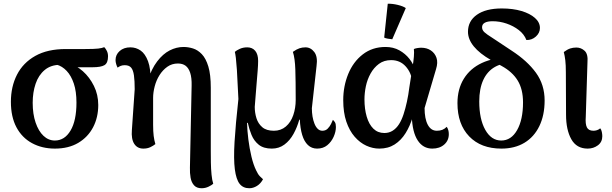

<svg xmlns="http://www.w3.org/2000/svg" viewBox="-20 -777 3256 1022"><path d="M272 14Q204 14 150.5 -15Q97 -44 67.5 -99.5Q38 -155 38 -235Q38 -316 70.5 -379.5Q103 -443 168 -479.5Q233 -516 330 -516H434Q482 -516 503 -518.5Q524 -521 535 -526Q543 -518 549 -505.5Q555 -493 555 -477Q555 -442 536.5 -430.5Q518 -419 472 -419H351L301 -432Q251 -432 218 -404.5Q185 -377 169.5 -331Q154 -285 154 -230Q154 -170 169.5 -124.5Q185 -79 211.5 -54Q238 -29 272 -29Q324 -29 355.5 -82Q387 -135 387 -231Q387 -290 373 -332Q359 -374 335 -399.5Q311 -425 281 -433L344 -440Q385 -430 421 -398Q457 -366 480 -319.5Q503 -273 503 -218Q503 -152 475.5 -99.5Q448 -47 396.5 -16.5Q345 14 272 14Z M1053 225Q1027 225 1013 209.5Q999 194 994.5 169Q990 144 991 115L1000 -321Q1001 -363 992.5 -389Q984 -415 968 -427Q952 -439 927 -439Q895 -439 870.5 -421.5Q846 -404 829 -377Q812 -350 803.5 -317.5Q795 -285 795 -256V-113Q795 -77 798 -53.5Q801 -30 807 -10Q796 -1 780 6.5Q764 14 743 14Q711 14 694.5 -11.5Q678 -37 682 -85L697 -302Q697 -347 693 -375.5Q689 -404 678 -417Q667 -430 644 -430Q632 -430 623 -426.5Q614 -423 606 -417Q602 -424 598.5 -435.5Q595 -447 595 -457Q595 -486 617 -505.5Q639 -525 674 -525Q704 -525 728.5 -508Q753 -491 768 -451Q783 -411 782 -340L765 -345Q786 -410 816.5 -450Q847 -490 883 -508.5Q919 -527 957 -527Q982 -527 1007.5 -519Q1033 -511 1054.5 -488.5Q1076 -466 1089 -423Q1102 -380 1102 -310V26Q1102 55 1102.5 88.5Q1103 122 1106 152.5Q1109 183 1115 201Q1108 208 1090.5 216.5Q1073 225 1053 225Z M1307 225Q1274 225 1255.5 201.5Q1237 178 1230 124Q1223 70 1228.5 -22Q1234 -114 1249 -250L1241 -405Q1238 -448 1235.5 -468.5Q1233 -489 1230 -501Q1239 -509 1256.5 -517Q1274 -525 1296 -525Q1323 -525 1338.5 -506.5Q1354 -488 1354 -453Q1354 -432 1351.5 -400.5Q1349 -369 1346 -333.5Q1343 -298 1340.5 -265Q1338 -232 1336 -208Q1336 -177 1345 -148Q1354 -119 1376 -100Q1398 -81 1438 -81Q1475 -81 1501.5 -103.5Q1528 -126 1541 -164Q1554 -202 1554 -245Q1554 -347 1552 -407Q1550 -467 1539 -501Q1559 -515 1574 -520Q1589 -525 1606 -525Q1634 -525 1653 -500Q1672 -475 1665 -426L1640 -201Q1640 -178 1643.5 -157Q1647 -136 1654 -118.5Q1661 -101 1671.5 -91Q1682 -81 1696 -81Q1713 -81 1724 -92Q1735 -103 1742 -117Q1749 -131 1752 -139Q1758 -134 1763 -126Q1768 -118 1768 -101Q1768 -76 1756 -49Q1744 -22 1722 -4Q1700 14 1668 14Q1639 14 1619 -5Q1599 -24 1588.5 -59Q1578 -94 1576 -140H1573Q1562 -100 1542.5 -64.5Q1523 -29 1494 -7.5Q1465 14 1427 14Q1383 14 1357.5 -6.5Q1332 -27 1319 -58.5Q1306 -90 1299 -123H1295Q1296 -82 1302 -34.5Q1308 13 1318.5 57Q1329 101 1344 131Q1353 151 1364 162Q1375 173 1380 177Q1368 200 1348 212.5Q1328 225 1307 225Z M1999 14Q1964 14 1930 -1.5Q1896 -17 1868 -49Q1840 -81 1823.5 -129.5Q1807 -178 1807 -244Q1807 -318 1833.5 -383Q1860 -448 1911 -487.5Q1962 -527 2032 -527Q2074 -527 2106 -509Q2138 -491 2159.5 -463.5Q2181 -436 2190 -404L2174 -345Q2169 -391 2139 -424Q2109 -457 2062 -457Q2024 -457 1997 -437Q1970 -417 1952.5 -385.5Q1935 -354 1927.5 -318Q1920 -282 1920 -248Q1920 -197 1932 -156Q1944 -115 1967.5 -92Q1991 -69 2026 -69Q2051 -69 2070.5 -81.5Q2090 -94 2104 -116Q2118 -138 2128 -168.5Q2138 -199 2146 -235.5Q2154 -272 2159 -313L2176 -421Q2181 -450 2183 -475Q2185 -500 2183 -516Q2189 -519 2200.5 -521Q2212 -523 2222 -523Q2252 -523 2273.5 -508.5Q2295 -494 2303.5 -469Q2312 -444 2301 -409L2240 -202Q2240 -145 2257 -113Q2274 -81 2305 -81Q2322 -81 2334.5 -86Q2347 -91 2358 -102Q2369 -86 2369 -63Q2369 -29 2344.5 -7.5Q2320 14 2281 14Q2232 14 2203.5 -29.5Q2175 -73 2172 -157L2177 -155Q2163 -107 2139 -68.5Q2115 -30 2080.5 -8Q2046 14 1999 14ZM2068 -568Q2058 -569 2045 -571Q2032 -573 2025 -577L2044 -757Q2068 -758 2097 -751Q2126 -744 2140 -734Z M2649 14Q2540 14 2477.5 -51Q2415 -116 2415 -228Q2415 -303 2449 -358Q2483 -413 2545.5 -442Q2608 -471 2692 -470L2713 -440Q2656 -444 2615 -421Q2574 -398 2552.5 -351.5Q2531 -305 2531 -237Q2531 -143 2563 -86Q2595 -29 2648 -29Q2701 -29 2732.5 -84.5Q2764 -140 2764 -232Q2764 -302 2735.5 -348.5Q2707 -395 2650 -426L2594 -457Q2533 -492 2502 -530Q2471 -568 2471 -608Q2471 -665 2518.5 -698.5Q2566 -732 2651 -732Q2710 -732 2755.5 -718.5Q2801 -705 2827.5 -681.5Q2854 -658 2854 -628Q2854 -602 2832.5 -582.5Q2811 -563 2782 -564Q2770 -595 2741.5 -617Q2713 -639 2676.5 -651.5Q2640 -664 2602 -664Q2575 -664 2560.5 -656Q2546 -648 2546 -632Q2546 -617 2558.5 -605.5Q2571 -594 2600 -576L2704 -507Q2787 -453 2833 -389.5Q2879 -326 2879 -242Q2879 -164 2851 -106Q2823 -48 2771.5 -17Q2720 14 2649 14Z M3108 14Q3049 14 3021 -36Q2993 -86 2993 -166L2992 -391Q2992 -432 2989 -456.5Q2986 -481 2981 -500Q3000 -514 3015 -519Q3030 -524 3048 -524Q3073 -524 3092 -506.5Q3111 -489 3107 -444L3098 -155Q3095 -117 3104 -99Q3113 -81 3139 -81Q3148 -81 3157.5 -84Q3167 -87 3175 -94Q3181 -87 3183.5 -74.5Q3186 -62 3186 -52Q3186 -21 3162.5 -3.5Q3139 14 3108 14Z"/></svg>

Font: Arima SemiBold
Style: Regular
Weight: 600
Designer: Joana Correia and Natanael Gama
Foundry: NDISCOVER
Version: Version 1.101;gftools[0.9.23]